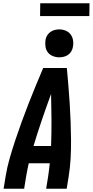

<svg xmlns="http://www.w3.org/2000/svg" viewBox="-20 -1149 565 1169"><path d="M2 0 14 -74Q23 -130 39 -185.5Q55 -241 73.5 -296.5Q92 -352 112 -407Q132 -462 153.5 -517Q175 -572 197.5 -626.5Q220 -681 243 -735H387Q392 -681 396.5 -626.5Q401 -572 404.5 -517Q408 -462 410 -407Q412 -352 412.5 -296.5Q413 -241 410 -185.5Q407 -130 398 -74L386 0H261L273 -74Q276 -94 278.5 -114.5Q281 -135 283 -155H155Q151 -135 146.5 -114.5Q142 -94 139 -74L127 0ZM184 -260H291Q294 -340 293.5 -419Q293 -498 291 -577Q262 -498 235 -419Q208 -340 184 -260ZM341 -800Q321 -800 302 -807.5Q283 -815 271.5 -830Q260 -845 257 -865Q254 -885 257 -906Q259 -920 267 -933Q275 -946 287 -954.5Q299 -963 313 -966.5Q327 -970 341 -970Q361 -970 379.5 -962.5Q398 -955 409.5 -940Q421 -925 424.5 -905Q428 -885 424 -864Q422 -850 414.5 -837Q407 -824 395 -815.5Q383 -807 369 -803.5Q355 -800 341 -800ZM224 -1051 225 -1129H525L524 -1051Z"/></svg>

Font: Iosevka Curly Extrabold
Style: Italic
Weight: 800
Italic angle: -9°
Monospace: yes
Designer: Belleve Invis
Foundry: Belleve Invis
Version: Version 22.1.2; ttfautohint (v1.8.4)